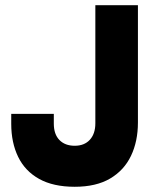

<svg xmlns="http://www.w3.org/2000/svg" viewBox="-20 -701 597 735"><path d="M266 -143Q303 -143 324 -166Q345 -189 345 -229V-681H508V-232Q508 -160 481.5 -104.5Q455 -49 401.5 -17.5Q348 14 266 14Q184 14 130 -16Q76 -46 49.5 -100.5Q23 -155 23 -227V-265H186V-228Q186 -187 207.5 -165Q229 -143 266 -143Z"/></svg>

Font: Gabarito ExtraBold
Style: Regular
Weight: 800
Designer: Leandro Assis / Alvaro Franca / Felipe Casaprima
Foundry: Naipe Foundry
Version: Version 1.000